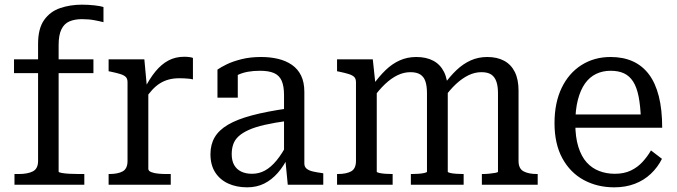

<svg xmlns="http://www.w3.org/2000/svg" viewBox="-20 -791 2897 822"><path d="M40 -537H380V-478H40ZM423 -761V-696Q408 -700 384 -704.5Q360 -709 331 -709Q300 -709 277.5 -699.5Q255 -690 243 -665.5Q231 -641 231 -598V-56Q231 -53 244.5 -50.5Q258 -48 278.5 -47Q299 -46 318 -46H341V0H42V-46H60Q99 -46 121 -57.5Q143 -69 143 -102V-603Q143 -669 169 -705.5Q195 -742 238 -756.5Q281 -771 330 -771Q359 -771 385 -768Q411 -765 423 -761Z M806 -543V-451Q799 -453 789 -454Q779 -455 768.5 -455.5Q758 -456 748 -456Q723 -456 702.5 -450.5Q682 -445 664.5 -434Q647 -423 631 -405.5Q615 -388 597 -362V-408Q620 -454 645.5 -485Q671 -516 701 -532Q731 -548 769 -548Q781 -548 791.5 -546.5Q802 -545 806 -543ZM445 0V-46H448Q485 -46 505.5 -57.5Q526 -69 526 -102V-439Q526 -454 518.5 -461.5Q511 -469 495 -474Q479 -479 455 -484L445 -486V-537H598L610 -407L615 -410V-68Q615 -59 628 -54Q641 -49 658.5 -47.5Q676 -46 690 -46H711V0Z M1214 -327V-274Q1155 -266 1113.5 -256.5Q1072 -247 1044.5 -234.5Q1017 -222 1001 -207Q985 -192 978.5 -173Q972 -154 972 -131Q972 -103 982.5 -84.5Q993 -66 1012.5 -56.5Q1032 -47 1059 -47Q1089 -47 1114.5 -61Q1140 -75 1164 -104Q1188 -133 1210 -176L1214 -120Q1195 -80 1169 -50.5Q1143 -21 1111 -5Q1079 11 1038 11Q992 11 956.5 -5.5Q921 -22 901 -53.5Q881 -85 881 -131Q881 -172 899 -203Q917 -234 956 -257Q995 -280 1058.5 -297Q1122 -314 1214 -327ZM1212 0 1201 -114 1196 -120V-384Q1196 -422 1186 -445Q1176 -468 1153.5 -478Q1131 -488 1093 -488Q1037 -488 1001 -471.5Q965 -455 947 -435Q947 -444 950.5 -452.5Q954 -461 960.5 -468Q967 -475 976.5 -480Q986 -485 998 -487V-373H911V-493Q925 -503 950.5 -515.5Q976 -528 1013.5 -537.5Q1051 -547 1098 -547Q1137 -547 1170.5 -539Q1204 -531 1229.5 -513.5Q1255 -496 1269 -467.5Q1283 -439 1283 -397V-91Q1283 -77 1292.5 -69Q1302 -61 1319 -57Q1336 -53 1359 -50L1364 -49V0Z M1423 0V-46H1426Q1463 -46 1483.5 -57.5Q1504 -69 1504 -102V-439Q1504 -454 1496.5 -461.5Q1489 -469 1473 -474Q1457 -479 1433 -484L1423 -486V-537H1576L1588 -425L1593 -418V-56Q1593 -53 1604 -50.5Q1615 -48 1630 -47Q1645 -46 1658 -46H1661V0ZM1965 0H1739V-46H1743Q1756 -46 1771 -47Q1786 -48 1797 -50.5Q1808 -53 1808 -56V-392Q1808 -422 1801.5 -442Q1795 -462 1779.5 -472Q1764 -482 1737 -482Q1709 -482 1682 -469Q1655 -456 1628.5 -431Q1602 -406 1575 -368V-425Q1603 -464 1631 -491Q1659 -518 1691.5 -532.5Q1724 -547 1762 -547Q1805 -547 1835 -531Q1865 -515 1881 -483Q1897 -451 1897 -403V-56Q1897 -53 1907.5 -50.5Q1918 -48 1933.5 -47Q1949 -46 1962 -46H1965ZM2282 0H2043V-46H2047Q2060 -46 2075 -47.5Q2090 -49 2101 -51Q2112 -53 2112 -56V-392Q2112 -422 2105 -442Q2098 -462 2083 -472Q2068 -482 2041 -482Q2013 -482 1986 -469Q1959 -456 1932.5 -431.5Q1906 -407 1878 -368V-425Q1906 -464 1934.5 -491Q1963 -518 1995.5 -532.5Q2028 -547 2066 -547Q2108 -547 2138 -531Q2168 -515 2184 -483Q2200 -451 2200 -403V-102Q2200 -69 2221.5 -57.5Q2243 -46 2279 -46H2282Z M2443 -263Q2443 -204 2456 -162.5Q2469 -121 2491.5 -96Q2514 -71 2545 -59Q2576 -47 2612 -47Q2652 -47 2681 -61Q2710 -75 2731 -98Q2752 -121 2767 -147L2814 -111Q2796 -75 2766.5 -47Q2737 -19 2697.5 -4Q2658 11 2610 11Q2537 11 2479 -20.5Q2421 -52 2387.5 -113.5Q2354 -175 2354 -264Q2354 -351 2384.5 -414.5Q2415 -478 2469.5 -512.5Q2524 -547 2594 -547Q2648 -547 2689 -528.5Q2730 -510 2758 -473Q2786 -436 2800.5 -379Q2815 -322 2815 -244H2423V-301H2749L2724 -279Q2722 -338 2714 -378Q2706 -418 2690.5 -442Q2675 -466 2651.5 -477Q2628 -488 2594 -488Q2560 -488 2532 -474.5Q2504 -461 2484.5 -433.5Q2465 -406 2454 -363.5Q2443 -321 2443 -263Z"/></svg>

Font: Roboto Serif 20pt SemiCondensed
Style: Regular
Weight: 400
Width: 4
Version: Version 1.008